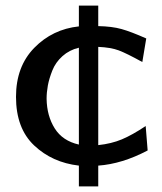

<svg xmlns="http://www.w3.org/2000/svg" viewBox="-20 -582 577 684"><path d="M37 -237Q37 -345 102 -411.5Q167 -478 261 -488V-562H330V-489Q379 -488 413 -478.5Q447 -469 501 -445L487 -361Q431 -392 403 -402.5Q375 -413 330 -415V-65Q377 -70 414 -85.5Q451 -101 499 -133L506 -46Q415 2 330 8V82H261V8Q166 -3 101.5 -64Q37 -125 37 -237ZM146 -230Q147 -169 175 -124.5Q203 -80 261 -67V-412Q227 -404 202.5 -382Q178 -360 166.5 -331Q155 -302 150.5 -277.5Q146 -253 146 -230Z"/></svg>

Font: Coval
Style: Medium
Weight: 500
Foundry: Context Ltd
Version: Version 001.000